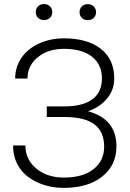

<svg xmlns="http://www.w3.org/2000/svg" viewBox="-20 -908 635 938"><path d="M478 -525.4Q478 -592.3 429.7 -630.9Q381.3 -669.4 292 -669.4Q214.8 -669.4 164.6 -628.4Q114.3 -587.4 114.3 -524.4H54.2Q54.2 -581.1 85 -625.7Q115.7 -670.4 171.1 -695.6Q226.6 -720.7 292 -720.7Q407.2 -720.7 472.7 -669.4Q538.1 -618.2 538.1 -523.9Q538.1 -469.7 503.4 -427.2Q468.8 -384.8 410.2 -364.3Q548.8 -327.1 548.8 -192.9Q548.8 -100.6 479.2 -45.4Q409.7 9.8 292 9.8Q220.7 9.8 162.1 -17.3Q103.5 -44.4 73.7 -90.6Q43.9 -136.7 43.9 -197.3H104Q104 -128.9 157.2 -84.7Q210.4 -40.5 292 -40.5Q384.3 -40.5 436.5 -81.3Q488.8 -122.1 488.8 -190.9Q488.8 -263.7 442.4 -299.6Q396 -335.4 299.3 -336.4H208.5V-388.2H296.4Q385.3 -388.7 431.6 -423.1Q478 -457.5 478 -525.4ZM154.8 -848.6Q154.8 -865.2 165.5 -876.7Q176.3 -888.2 194.8 -888.2Q213.4 -888.2 224.4 -876.7Q235.4 -865.2 235.4 -848.6Q235.4 -832.5 224.4 -821.3Q213.4 -810.1 194.8 -810.1Q176.3 -810.1 165.5 -821.3Q154.8 -832.5 154.8 -848.6ZM368.7 -848.1Q368.7 -864.7 379.4 -876.2Q390.1 -887.7 408.7 -887.7Q427.2 -887.7 438.2 -876.2Q449.2 -864.7 449.2 -848.1Q449.2 -832 438.2 -820.8Q427.2 -809.6 408.7 -809.6Q390.1 -809.6 379.4 -820.8Q368.7 -832 368.7 -848.1Z"/></svg>

Font: Roboto-Light
Style: Regular
Weight: 300
Designer: Google
Version: Version 2.137; 2017